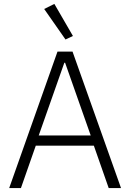

<svg xmlns="http://www.w3.org/2000/svg" viewBox="-20 -962 665 982"><path d="M315 -760 353 -778 258 -942 206 -916ZM599 0 351 -698H274L27 0H87L163 -217H460L536 0ZM444 -269H178L309 -641H313Z"/></svg>

Font: IBM Plex Devanagari Light
Style: Regular
Weight: 300
Designer: Mike Abbink, Paul van der Laan, Pieter van Rosmalen, Erin McLaughlin
Foundry: Bold Monday
Version: Version 1.0